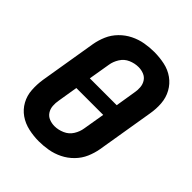

<svg xmlns="http://www.w3.org/2000/svg" viewBox="-209 -865 995 995"><g transform="rotate(45 288.0 -367.5)"><path d="M245 8Q278 8 312.5 2Q347 -4 379.5 -20Q412 -36 438 -62.5Q464 -89 478 -121.5Q492 -154 498 -188L550 -502Q557 -542 554 -580.5Q551 -619 533 -651.5Q515 -684 485 -705.5Q455 -727 417.5 -735Q380 -743 340 -743Q307 -743 272.5 -737Q238 -731 205.5 -715Q173 -699 147 -672.5Q121 -646 107 -613.5Q93 -581 87 -547L35 -233Q29 -194 31.5 -155Q34 -116 52 -83.5Q70 -51 100 -30Q130 -9 168 -0.5Q206 8 245 8ZM398 -410H201L221 -529Q225 -556 241 -581.5Q257 -607 284 -618.5Q311 -630 338 -630H339Q359 -630 377.5 -622.5Q396 -615 406.5 -598.5Q417 -582 418.5 -561.5Q420 -541 416 -521ZM247 -105Q226 -105 207.5 -112.5Q189 -120 178.5 -136.5Q168 -153 166.5 -173.5Q165 -194 169 -215L187 -325H384L364 -206Q360 -179 344.5 -154Q329 -129 301.5 -117Q274 -105 247 -105Z"/></g></svg>

Font: Iosevka Sparkle Extrabold
Style: Italic
Weight: 800
Italic angle: -9°
Designer: Belleve Invis
Foundry: Belleve Invis
Version: Version 4.5.0; ttfautohint (v1.8.3)